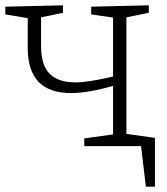

<svg xmlns="http://www.w3.org/2000/svg" viewBox="-21 -548 627 720"><path d="M453 -46 560 -31V152H526L508 0H295V-29L403 -44V-226Q309 -199 245 -199Q83 -199 83 -368V-480L-1 -494V-523L215 -528V-500L133 -483V-376Q133 -303 165.5 -271Q198 -239 261 -239Q310 -239 403 -261V-482L321 -494V-523L537 -528V-500L453 -483Z"/></svg>

Font: Bitter Pro Light
Style: Regular
Weight: 300
Designer: Sol Matas, and Bitter project Authors
Foundry: Sol Matas
Version: Version 1.010